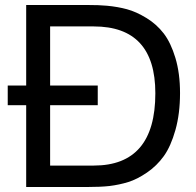

<svg xmlns="http://www.w3.org/2000/svg" viewBox="-20 -750 787 770"><path d="M372 -407V-328H181V-86H356Q603 -86 603 -376Q603 -644 356 -644H181V-407ZM11 -328V-407H85V-730H328Q379 -730 409 -727Q452 -723 489 -713Q526 -703 567 -678Q608 -653 636.5 -616Q665 -579 683.5 -517.5Q702 -456 702 -377Q702 -294 683.5 -228.5Q665 -163 637 -124Q609 -85 569.5 -58Q530 -31 494.5 -20Q459 -9 419 -4Q383 0 328 0H85V-328Z"/></svg>

Font: Nacelle
Style: Regular
Weight: 400
Designer: Sora Sagano
Foundry: Sora Sagano
Version: Version 1.000;FEAKit 1.0